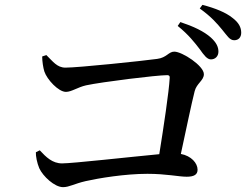

<svg xmlns="http://www.w3.org/2000/svg" viewBox="-20 -825 1040 792"><path d="M804 -622C821 -598 834 -580 850 -580C868 -580 881 -593 881 -612C881 -631 873 -649 850 -670C821 -696 778 -716 724 -734L713 -718C758 -682 784 -648 804 -622ZM896 -703C917 -678 927 -659 946 -659C964 -659 975 -671 975 -690C975 -712 965 -732 938 -752C912 -773 869 -791 815 -805L804 -790C854 -754 876 -727 896 -703ZM128 -197C127 -182 133 -152 142 -131C157 -98 205 -53 240 -53C266 -53 286 -67 334 -78C387 -90 496 -108 588 -108C667 -108 717 -96 750 -96C781 -96 795 -105 795 -125C795 -152 769 -182 726 -190C748 -292 770 -398 783 -449C791 -481 821 -493 821 -519C821 -554 731 -612 699 -612C675 -612 668 -587 628 -582C571 -574 303 -546 250 -546C215 -546 198 -572 171 -598L154 -592C154 -572 158 -546 163 -530C174 -497 221 -446 252 -446C275 -446 300 -465 335 -473C400 -487 626 -515 670 -515C678 -515 681 -511 680 -503C677 -447 655 -301 637 -189C520 -178 279 -151 236 -151C196 -151 170 -177 144 -205Z"/></svg>

Font: Noto Serif CJK HK SemiBold
Style: Regular
Weight: 600
Designer: Ryoko NISHIZUKA 西塚涼子 (kana & ideographs); Frank Grießhammer (Latin, Greek & Cyrillic); Wenlong ZHANG 张文龙 (bopomofo); San
Foundry: Adobe
Version: Version 2.001;hotconv 1.1.0;makeotfexe 2.6.0